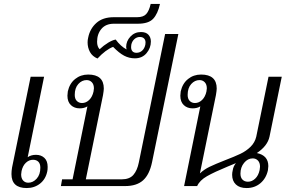

<svg xmlns="http://www.w3.org/2000/svg" viewBox="-20 -941 1445 971"><path d="M38 -61Q38 -76 41 -94L135 -553H203L120 -146Q137 -158 162 -158Q188 -158 204.5 -142.5Q221 -127 221 -97Q221 -82 219 -74Q211 -35 182.5 -12.5Q154 10 115 10Q38 10 38 -61ZM184 -93Q184 -113 174 -123Q164 -133 147 -133Q127 -133 111 -118Q95 -103 89 -76Q87 -64 87 -59Q87 -39 97 -28Q107 -17 123 -17Q147 -17 165.5 -37.5Q184 -58 184 -93Z M294 -34H347L422 -403Q406 -393 383 -393Q356 -393 338.5 -409.5Q321 -426 321 -457Q321 -463 323 -479Q332 -519 360 -541.5Q388 -564 426 -564Q505 -564 505 -493Q505 -484 501 -460L414 -34H595Q635 -34 654.5 -56.5Q674 -79 682 -119L815 -769H882L749 -121Q736 -58 703.5 -29Q671 0 613 0H288ZM453 -478Q455 -490 455 -494Q455 -514 444.5 -525Q434 -536 418 -536Q394 -536 376 -516Q358 -496 358 -461Q358 -441 368.5 -430.5Q379 -420 395 -420Q415 -420 431 -435.5Q447 -451 453 -478Z M423 -727Q423 -739 426 -751Q435 -796 467.5 -825Q500 -854 555 -854H673Q705 -854 719.5 -870Q734 -886 742 -921H789Q778 -871 754.5 -846Q731 -821 677 -821H556Q515 -821 493 -795Q471 -769 471 -730Q471 -705 484 -692Q504 -711 526 -724.5Q548 -738 565 -741Q590 -707 620 -691Q618 -699 618 -703Q618 -733 639.5 -756Q661 -779 693 -779Q718 -779 730.5 -765.5Q743 -752 743 -731Q743 -698 721 -672Q699 -646 662 -646Q633 -646 607.5 -659.5Q582 -673 552 -704Q515 -690 473 -645Q447 -656 435 -678Q423 -700 423 -727ZM715 -715Q716 -719 716 -726Q716 -739 708.5 -746.5Q701 -754 687 -754Q672 -754 660 -743.5Q648 -733 644 -715Q643 -711 643 -703Q643 -689 650 -681.5Q657 -674 670 -674Q687 -674 699 -685Q711 -696 715 -715Z M1154 -57Q1154 -68 1157 -80Q1160 -100 1173 -116L1132 -99Q1064 -71 1027 -50Q990 -29 977 0H911L993 -403Q977 -393 954 -393Q927 -393 909.5 -409.5Q892 -426 892 -457Q892 -463 894 -479Q903 -519 931 -541.5Q959 -564 997 -564Q1076 -564 1076 -493Q1076 -484 1072 -460L991 -64Q1012 -84 1040 -97.5Q1068 -111 1119 -131Q1166 -149 1195.5 -163Q1225 -177 1247 -198.5Q1269 -220 1276 -250L1338 -553H1405L1343 -250Q1333 -203 1279 -167Q1337 -155 1337 -101Q1337 -94 1335 -80Q1326 -39 1297 -14.5Q1268 10 1227 10Q1192 10 1173 -8Q1154 -26 1154 -57ZM1024 -478Q1026 -490 1026 -494Q1026 -514 1015.5 -525Q1005 -536 989 -536Q965 -536 947 -516Q929 -496 929 -461Q929 -441 939.5 -430.5Q950 -420 966 -420Q986 -420 1002 -435.5Q1018 -451 1024 -478ZM1293 -81Q1295 -93 1295 -98Q1295 -118 1284.5 -129Q1274 -140 1258 -140Q1233 -140 1214.5 -117.5Q1196 -95 1196 -63Q1196 -43 1206.5 -32.5Q1217 -22 1234 -22Q1254 -22 1270.5 -37.5Q1287 -53 1293 -81Z"/></svg>

Font: Trirong Light
Style: Italic
Weight: 300
Italic angle: -12°
Designer: Katatrad Team
Foundry: CadsonDemak
Version: Version 1.001